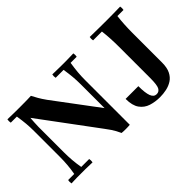

<svg xmlns="http://www.w3.org/2000/svg" viewBox="-90 -1089 1491 1491"><g transform="rotate(-45 655.5 -343.5)"><path d="M593 0Q583 -22 574 -38.5Q565 -55 553.5 -72.5Q542 -90 523 -115L175 -584L146 -700Q168 -700 198 -700Q228 -700 255.5 -700.5Q283 -701 299 -702Q312 -677 326.5 -651.5Q341 -626 366 -591L636 -230L683 0Q665 2 638 2Q611 2 593 0ZM41 2Q37 -17 41 -35H108Q116 -80 119.5 -122.5Q123 -165 123 -210V-490Q123 -535 119.5 -574Q116 -613 108 -665H41Q37 -684 41 -702Q76 -701 102 -700.5Q128 -700 146 -700L175 -584Q174 -562 172 -539Q170 -516 170 -490V-210Q170 -165 173.5 -122.5Q177 -80 185 -35H272Q276 -17 272 2Q230 0 197.5 0Q165 0 146 0Q128 0 102 0Q76 0 41 2ZM683 0 636 -230V-490Q636 -535 632.5 -574Q629 -613 621 -665H534Q530 -684 534 -702Q576 -701 609 -700.5Q642 -700 661 -700Q678 -700 704.5 -700.5Q731 -701 765 -702Q769 -684 765 -665H698Q690 -613 686.5 -574Q683 -535 683 -490ZM1001 15Q949 15 903.5 0.5Q858 -14 830 -53Q802 -92 802 -165H942Q942 -90 955.5 -55Q969 -20 999 -20Q1026 -20 1039 -44.5Q1052 -69 1052 -145V-490Q1052 -535 1049.5 -579.5Q1047 -624 1042 -665H945Q941 -684 945 -702Q1002 -701 1047.5 -700.5Q1093 -700 1127 -700Q1162 -700 1203.5 -700.5Q1245 -701 1279 -702Q1283 -684 1279 -665H1212Q1207 -624 1204.5 -579.5Q1202 -535 1202 -490V-165Q1202 -109 1184.5 -73.5Q1167 -38 1137.5 -19Q1108 0 1072.5 7.5Q1037 15 1001 15Z"/></g></svg>

Font: Poltawski Nowy
Style: Bold
Weight: 700
Designer: Adam Pótawski, Mateusz Machalski, Borys Kosmynka, Ania Wieluska
Foundry: Capitalics.wtf
Version: Version 1.001;gftools[0.9.25]